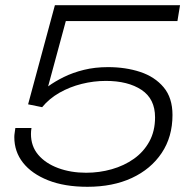

<svg xmlns="http://www.w3.org/2000/svg" viewBox="-20 -706 754 738"><path d="M316 12Q228 12 165 -13Q102 -38 68.5 -80.5Q35 -123 35 -179Q35 -187 36.5 -196Q38 -205 39 -214H101Q100 -208 99.5 -202.5Q99 -197 99 -191Q99 -144 127 -111Q155 -78 203.5 -60Q252 -42 311 -42Q362 -42 409.5 -55.5Q457 -69 494.5 -95.5Q532 -122 554 -162Q576 -202 576 -255Q576 -326 524 -360.5Q472 -395 387 -395Q340 -395 294 -383.5Q248 -372 208.5 -349.5Q169 -327 142 -294L88 -305L191 -686H672L662 -625H233L165 -374Q191 -393 225.5 -410Q260 -427 302.5 -437.5Q345 -448 395 -448Q463 -448 519 -429.5Q575 -411 609 -370.5Q643 -330 643 -264Q643 -180 601.5 -118Q560 -56 487 -22Q414 12 316 12Z"/></svg>

Font: Archivo Expanded ExtraLight
Style: Italic
Weight: 250
Width: 7
Italic angle: -10°
Designer: Hector Gatti
Foundry: Omnibus-Type
Version: Version 2.001